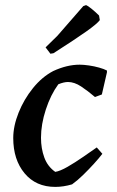

<svg xmlns="http://www.w3.org/2000/svg" viewBox="-20 -722 460 754"><path d="M197 12Q121 12 76.5 -41.5Q32 -95 32 -180Q32 -227 53 -279.5Q74 -332 109.5 -376Q145 -420 189 -443Q243 -468 293 -468Q308 -468 329 -465Q350 -462 369.5 -456.5Q389 -451 400 -445V-438L380 -351L353 -341Q325 -365 298.5 -382.5Q272 -400 247 -400Q231 -400 209 -391Q179 -350 160 -292Q141 -234 141 -181Q141 -139 154 -103.5Q167 -68 197 -47Q216 -50 245.5 -67Q275 -84 306 -105.5Q337 -127 360 -143L382 -118Q369 -101 349 -79Q329 -57 306.5 -35Q284 -13 263 2Q229 12 197 12ZM178 -511 159 -536 205 -581 307 -698 318 -702Q324 -700 339 -688Q354 -676 369 -661L372 -643Q362 -629 319 -598.5Q276 -568 190 -513Z"/></svg>

Font: Labrada SemiBold
Style: Italic
Weight: 600
Italic angle: -7°
Designer: Mercedes Jáuregui
Foundry: Omnibus-Type Team
Version: Version 1.000; ttfautohint (v1.8.4.7-5d5b)